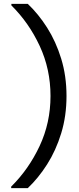

<svg xmlns="http://www.w3.org/2000/svg" viewBox="-20 -831 412 996"><path d="M38 145V137Q129 47 185.5 -73.5Q242 -194 242 -333Q242 -472 186 -592.5Q130 -713 39 -803V-811H124Q179 -759 224.5 -687.5Q270 -616 297.5 -526.5Q325 -437 325 -333Q325 -229 297.5 -139.5Q270 -50 224.5 21.5Q179 93 124 145Z"/></svg>

Font: Firefly Display
Style: Regular
Weight: 400
Designer: Colophon Foundry, Jonny Pinhorn
Foundry: Colophon Foundry
Version: Version 1.200; ttfautohint (v1.8.3)